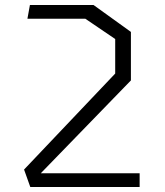

<svg xmlns="http://www.w3.org/2000/svg" viewBox="-20 -750 660 770"><path d="M76.5 -70 442 -455V-593.5L322 -675H90L100 -730H355L505 -622V-427.5L124 -35V-55H540V0H101.5Z"/></svg>

Font: Monaspace Krypton Var ExLight
Style: Regular
Weight: 200
Designer: Riley Cran and the Lettermatic Team
Version: Version 1.200 (Monaspace Krypton Var)